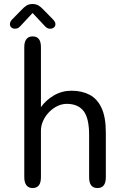

<svg xmlns="http://www.w3.org/2000/svg" viewBox="-20 -946 659 971"><path d="M472.8 5Q430.7 5 430.7 -49.3V-263.8Q430.7 -348.5 402.5 -384.7Q374.3 -420.8 317.7 -420.8Q293.5 -420.8 270.2 -409.6Q247 -398.3 228.2 -379Q209.3 -359.7 198.2 -335.2Q187 -310.8 187 -284.8V-49.3Q187 5 144.8 5Q124.5 5 113.7 -9Q102.8 -23 102.8 -49.3V-708Q102.8 -734.3 113.7 -748.2Q124.5 -762 144.8 -762Q187 -762 187 -708V-404.2Q212.2 -439.8 252.7 -463.5Q293.2 -487.2 341.7 -487.2Q394 -487.2 432.9 -466.8Q471.8 -446.5 493.5 -400.2Q515.2 -353.8 515.2 -276.3V-49.3Q515.2 5 472.8 5ZM248.3 -847.5Q260.3 -835 260.3 -823.8Q260.3 -813.7 252.9 -807.2Q245.5 -800.8 233.5 -800.8Q222.8 -800.8 215.3 -806.6Q207.8 -812.3 199.2 -822.2L144.8 -880.3L90.3 -821.8Q81.5 -811.7 74.2 -806.2Q67 -800.8 56 -800.8Q44.3 -800.8 37.2 -807.4Q30.2 -814 30.2 -824.5Q30.2 -829.5 32.8 -835.5Q35.3 -841.5 41.2 -847.5L88 -895.2Q102.2 -910.7 114.7 -918.2Q127.3 -925.7 144.5 -925.7Q162.2 -925.7 174.7 -918.2Q187.2 -910.8 201.5 -895.2Z"/></svg>

Font: Sono ExtraLight
Style: Regular
Weight: 200
Designer: Tyler Finck
Foundry: Tyler Finck
Version: Version 2.112